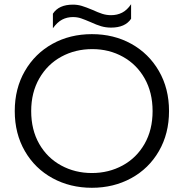

<svg xmlns="http://www.w3.org/2000/svg" viewBox="-20 -876 872 911"><path d="M231 -811Q259 -854 326 -854Q348 -854 368 -848Q388 -842 419 -829Q445 -817 465 -810.5Q485 -804 507 -804Q536 -804 559.5 -816Q583 -828 602 -856V-787Q574 -745 507 -745Q482 -745 460 -751.5Q438 -758 410 -771Q382 -783 364.5 -789Q347 -795 326 -795Q298 -795 275 -783Q252 -771 231 -742ZM50 -349Q50 -456 98 -539Q146 -622 229 -668Q312 -714 416 -714Q520 -714 603 -668Q686 -622 734 -539Q782 -456 782 -349Q782 -242 734 -159Q686 -76 602.5 -30.5Q519 15 416 15Q313 15 229.5 -30.5Q146 -76 98 -159Q50 -242 50 -349ZM704 -349Q704 -437 666.5 -503.5Q629 -570 563.5 -606.5Q498 -643 418 -643Q337 -643 271 -607Q205 -571 166.5 -504Q128 -437 128 -349Q128 -260 166 -193.5Q204 -127 270 -91Q336 -55 416 -55Q496 -55 562 -91Q628 -127 666 -193.5Q704 -260 704 -349Z"/></svg>

Font: Prompt Light
Style: Regular
Weight: 300
Designer: Katatrad Team
Foundry: CadsonDemak
Version: Version 1.001